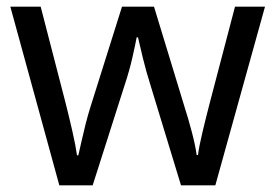

<svg xmlns="http://www.w3.org/2000/svg" viewBox="-20 -557 826 576"><path d="M523 -1 431 -303Q418 -344 408.5 -383.5Q399 -423 394 -445H390Q386 -423 377 -383.5Q368 -344 354 -302L258 -1H158L11 -537H102L176 -251Q187 -208 197 -164Q207 -120 211 -91H215Q219 -108 224.5 -133Q230 -158 237 -185.5Q244 -213 251 -235L346 -537H442L534 -235Q545 -201 555.5 -161Q566 -121 570 -92H574Q577 -117 587.5 -161Q598 -205 610 -251L685 -537H775L626 -1Z"/></svg>

Font: Noto IKEA Simplified Chinese
Style: Regular
Weight: 400
Designer: Monotype Design Team
Foundry: Monotype Imaging Inc.
Version: Version 1.100